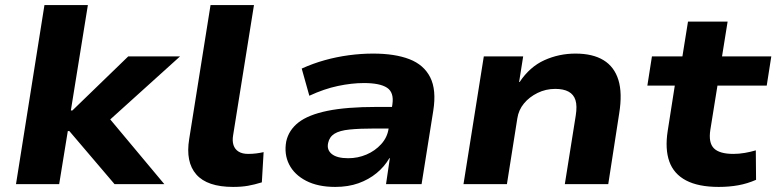

<svg xmlns="http://www.w3.org/2000/svg" viewBox="-20 -725 3057 756"><path d="M43 0 155 -705H326L259 -290H265L485 -503H689L390 -233L393 -280L627 0H431L253 -209H247L213 0Z M898 11Q796 11 753 -38Q710 -87 725 -178L809 -705H980L898 -193Q894 -170 899.5 -153.5Q905 -137 919.5 -128Q934 -119 957 -119Q974 -119 989.5 -121Q1005 -123 1018 -126L1011 -7Q982 2 956.5 6.5Q931 11 898 11Z M1300 11Q1232 11 1185.5 -13Q1139 -37 1118.5 -77.5Q1098 -118 1107 -168Q1117 -213 1155.5 -243Q1194 -273 1269 -288.5Q1344 -304 1464 -304H1547L1534 -219H1456Q1396 -219 1356.5 -215Q1317 -211 1297 -198.5Q1277 -186 1272 -162Q1266 -135 1286.5 -118.5Q1307 -102 1351 -102Q1389 -102 1423 -116.5Q1457 -131 1481 -157.5Q1505 -184 1510 -218L1525 -314Q1532 -361 1504 -379.5Q1476 -398 1413 -398Q1365 -398 1310.5 -386.5Q1256 -375 1198 -348L1168 -455Q1212 -475 1258.5 -488Q1305 -501 1353.5 -507.5Q1402 -514 1449 -514Q1535 -514 1592 -492Q1649 -470 1674 -420.5Q1699 -371 1686 -289L1640 0H1500L1515 -102H1513Q1494 -69 1463 -43.5Q1432 -18 1391.5 -3.5Q1351 11 1300 11Z M1805 0 1885 -503H2040L2024 -402H2026Q2066 -462 2123.5 -488Q2181 -514 2246 -514Q2314 -514 2356.5 -488Q2399 -462 2415 -410Q2431 -358 2418 -278L2375 0H2204L2247 -270Q2253 -308 2246 -330.5Q2239 -353 2219 -364Q2199 -375 2166 -375Q2129 -375 2096.5 -359Q2064 -343 2043 -317.5Q2022 -292 2017 -259L1976 0Z M2810 11Q2730 11 2681.5 -14.5Q2633 -40 2615.5 -89Q2598 -138 2609 -209L2637 -388H2529L2547 -503H2667L2689 -640H2845L2823 -503H3017L2999 -388H2805L2777 -214Q2769 -163 2791 -141Q2813 -119 2868 -119Q2890 -119 2913 -123Q2936 -127 2956 -133L2957 -17Q2923 -2 2887 4.5Q2851 11 2810 11Z"/></svg>

Font: Nunito Sans 7pt SemiExpanded ExtraBold
Style: Italic
Weight: 800
Width: 6
Italic angle: -9°
Designer: Vernon Adams
Foundry: Vernon Adams
Version: Version 3.101;gftools[0.9.27]